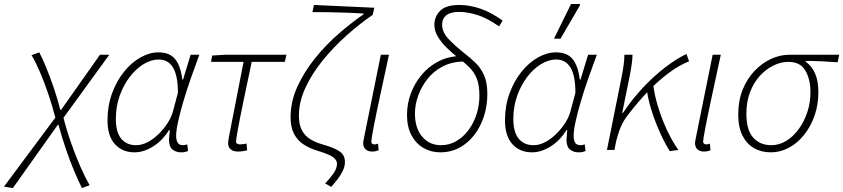

<svg xmlns="http://www.w3.org/2000/svg" viewBox="-105 -756 4251 968"><path d="M-40 192 -85 185 174 -163Q158 -225 137.5 -285Q117 -345 95.5 -395Q74 -445 54 -478L93 -492Q108 -464 128 -415.5Q148 -367 167 -310.5Q186 -254 199 -202H203L399 -480H446L215 -162Q232 -96 255 -31Q278 34 302 88Q326 142 347 178L308 192Q291 158 269.5 107.5Q248 57 227.5 -3.5Q207 -64 190 -126H186Z M573 12Q512 12 474.5 -29Q437 -70 437 -149Q437 -223 460 -285.5Q483 -348 520.5 -394.5Q558 -441 603.5 -466.5Q649 -492 694 -492Q751 -492 778.5 -457.5Q806 -423 814 -355H818L856 -480H900Q878 -421 857 -361Q836 -301 819.5 -245Q803 -189 793 -143.5Q783 -98 783 -71Q783 -52 790 -38Q797 -24 818 -24Q825 -24 830 -25.5Q835 -27 839 -28L843 5Q835 9 827.5 10.5Q820 12 808 12Q783 12 765.5 -1.5Q748 -15 747 -49Q747 -57 748.5 -71Q750 -85 751 -100H747Q713 -46 666 -17Q619 12 573 12ZM581 -24Q610 -24 639.5 -39.5Q669 -55 696 -81.5Q723 -108 742.5 -139.5Q762 -171 769 -202L792 -288Q792 -374 767.5 -415Q743 -456 695 -456Q657 -456 618.5 -432.5Q580 -409 548.5 -367.5Q517 -326 498 -272Q479 -218 479 -156Q479 -90 506 -57Q533 -24 581 -24Z M1094 8Q1071 8 1058 -3Q1045 -14 1045 -35Q1045 -41 1046.5 -49Q1048 -57 1049 -65L1123 -444H959L965 -476L1029 -480H1339L1331 -444H1164Q1141 -336 1123 -249Q1105 -162 1095 -107.5Q1085 -53 1085 -43Q1085 -35 1090.5 -31.5Q1096 -28 1106 -28Q1114 -28 1122 -29.5Q1130 -31 1138 -32L1141 2Q1127 5 1117 6.5Q1107 8 1094 8Z M1565 186 1534 169Q1558 144 1576 119Q1594 94 1594 69Q1594 51 1574.5 36.5Q1555 22 1496 4Q1455 -8 1424.5 -28.5Q1394 -49 1377 -82Q1360 -115 1360 -165Q1360 -244 1394 -318.5Q1428 -393 1482.5 -461Q1537 -529 1602 -585.5Q1667 -642 1728 -684V-688Q1691 -690 1644 -692Q1597 -694 1550.5 -694.5Q1504 -695 1470 -695L1478 -731L1782 -717L1774 -681Q1708 -636 1642.5 -577.5Q1577 -519 1522.5 -452Q1468 -385 1435 -314Q1402 -243 1402 -173Q1402 -127 1417.5 -98.5Q1433 -70 1460.5 -53.5Q1488 -37 1524 -27Q1578 -12 1606 6.5Q1634 25 1634 60Q1634 83 1623.5 105Q1613 127 1597 147.5Q1581 168 1565 186Z M1770 8Q1751 8 1738.5 -3Q1726 -14 1726 -35Q1726 -41 1728 -49Q1730 -57 1731 -65L1815 -480H1856Q1831 -364 1810.5 -269Q1790 -174 1778.5 -114Q1767 -54 1767 -43Q1767 -35 1771.5 -31.5Q1776 -28 1783 -28Q1786 -28 1790 -28.5Q1794 -29 1801 -32L1804 2Q1796 5 1788 6.5Q1780 8 1770 8Z M2114 12Q2068 12 2030 -10Q1992 -32 1969.5 -74Q1947 -116 1947 -177Q1947 -232 1966 -284Q1985 -336 2021 -379Q2057 -422 2107.5 -447.5Q2158 -473 2222 -474L2232 -446Q2174 -445 2128 -421.5Q2082 -398 2051 -359Q2020 -320 2003.5 -274Q1987 -228 1987 -184Q1987 -110 2023.5 -67Q2060 -24 2118 -24Q2161 -24 2196.5 -45Q2232 -66 2258 -101.5Q2284 -137 2298 -181.5Q2312 -226 2312 -273Q2312 -328 2298.5 -360.5Q2285 -393 2261.5 -416.5Q2238 -440 2208 -462Q2176 -487 2148 -514.5Q2120 -542 2102.5 -571Q2085 -600 2085 -631Q2085 -672 2114 -701.5Q2143 -731 2212 -731Q2263 -731 2318 -712Q2373 -693 2429 -652L2411 -623Q2350 -666 2299.5 -681Q2249 -696 2211 -696Q2166 -696 2145 -679Q2124 -662 2124 -632Q2124 -594 2156.5 -559.5Q2189 -525 2237 -487Q2268 -463 2294 -437.5Q2320 -412 2336 -375.5Q2352 -339 2352 -282Q2352 -223 2335 -170Q2318 -117 2286.5 -76Q2255 -35 2211.5 -11.5Q2168 12 2114 12Z M2577 12Q2516 12 2478.5 -29Q2441 -70 2441 -149Q2441 -223 2464 -285.5Q2487 -348 2524.5 -394.5Q2562 -441 2607.5 -466.5Q2653 -492 2698 -492Q2755 -492 2782.5 -457.5Q2810 -423 2818 -355H2822L2860 -480H2904Q2882 -421 2861 -361Q2840 -301 2823.5 -245Q2807 -189 2797 -143.5Q2787 -98 2787 -71Q2787 -52 2794 -38Q2801 -24 2822 -24Q2829 -24 2834 -25.5Q2839 -27 2843 -28L2847 5Q2839 9 2831.5 10.5Q2824 12 2812 12Q2787 12 2769.5 -1.5Q2752 -15 2751 -49Q2751 -57 2752.5 -71Q2754 -85 2755 -100H2751Q2717 -46 2670 -17Q2623 12 2577 12ZM2585 -24Q2614 -24 2643.5 -39.5Q2673 -55 2700 -81.5Q2727 -108 2746.5 -139.5Q2766 -171 2773 -202L2796 -288Q2796 -374 2771.5 -415Q2747 -456 2699 -456Q2661 -456 2622.5 -432.5Q2584 -409 2552.5 -367.5Q2521 -326 2502 -272Q2483 -218 2483 -156Q2483 -90 2510 -57Q2537 -24 2585 -24ZM2688 -561 2774 -736H2817L2820 -731L2721 -561Z M2955 0 3027 -358Q3033 -387 3038 -419.5Q3043 -452 3043 -480H3084Q3084 -463 3080 -433.5Q3076 -404 3070 -374L3032 -187H3036Q3082 -256 3136.5 -314Q3191 -372 3247.5 -415.5Q3304 -459 3356 -484L3369 -447Q3319 -427 3267 -388.5Q3215 -350 3162.5 -295.5Q3110 -241 3059 -174Q3037 -146 3022.5 -110.5Q3008 -75 2999 -32L2993 0ZM3272 6Q3258 -15 3241 -48.5Q3224 -82 3207 -123.5Q3190 -165 3176.5 -210Q3163 -255 3157 -297L3189 -324Q3195 -278 3209 -230Q3223 -182 3241 -138Q3259 -94 3279 -58Q3299 -22 3315 0Z M3443 8Q3424 8 3411.5 -3Q3399 -14 3399 -35Q3399 -41 3401 -49Q3403 -57 3404 -65L3488 -480H3529Q3504 -364 3483.5 -269Q3463 -174 3451.5 -114Q3440 -54 3440 -43Q3440 -35 3444.5 -31.5Q3449 -28 3456 -28Q3459 -28 3463 -28.5Q3467 -29 3474 -32L3477 2Q3469 5 3461 6.5Q3453 8 3443 8Z M3781 12Q3733 12 3696 -9.5Q3659 -31 3638 -73Q3617 -115 3617 -179Q3617 -249 3639.5 -304.5Q3662 -360 3699.5 -399Q3737 -438 3782.5 -459Q3828 -480 3875 -480H4126L4118 -442Q4077 -445 4037.5 -447Q3998 -449 3957 -449V-445Q3988 -423 4004.5 -385Q4021 -347 4021 -291Q4021 -228 4001.5 -172.5Q3982 -117 3948.5 -75.5Q3915 -34 3872 -11Q3829 12 3781 12ZM3784 -24Q3823 -24 3858.5 -45.5Q3894 -67 3921.5 -104.5Q3949 -142 3965 -190Q3981 -238 3981 -291Q3981 -356 3955.5 -400Q3930 -444 3870 -444Q3831 -444 3793 -425Q3755 -406 3724.5 -372Q3694 -338 3676 -290Q3658 -242 3658 -183Q3658 -100 3692.5 -62Q3727 -24 3784 -24Z"/></svg>

Font: Source Sans 3 Light
Style: Italic
Weight: 300
Italic angle: -11°
Designer: Paul D. Hunt
Foundry: Adobe
Version: Version 3.046;hotconv 1.0.118;makeotfexe 2.5.65603